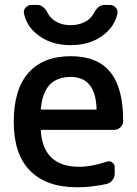

<svg xmlns="http://www.w3.org/2000/svg" viewBox="-20 -789 568 797"><path d="M154.3 -250Q149.4 -250 149.4 -245.1Q160.2 -96.7 308.6 -96.7Q360.4 -96.7 423.8 -118.2Q435.5 -122.1 445.8 -114.7Q456.1 -107.4 456.1 -95.7V-68.4Q456.1 -53.7 446.8 -41.5Q437.5 -29.3 422.9 -25.4Q359.4 -11.7 304.7 -11.7Q301.8 -11.7 298.8 -11.7Q172.9 -11.7 105 -80.1Q37.1 -148.4 37.1 -283.2Q37.1 -418 98.1 -486.8Q159.2 -555.7 274.4 -555.7Q383.8 -555.7 437.5 -490.2Q491.2 -424.8 491.2 -288.1Q491.2 -286.1 491.2 -284.2Q490.2 -269.5 479 -259.8Q467.8 -250 453.1 -250ZM149.4 -337.9Q149.4 -334 154.3 -334H377Q380.9 -334 380.9 -338.9Q376 -468.8 274.4 -469.7Q217.8 -469.7 186.5 -437.5Q156.2 -405.3 149.4 -337.9ZM79.1 -734.4Q79.1 -737.3 79.1 -740.2Q79.1 -750 86.9 -757.8Q96.7 -768.6 111.3 -768.6H134.8Q160.2 -768.6 177.7 -735.4Q185.5 -719.7 201.2 -707Q230.5 -684.6 273.4 -684.6Q316.4 -684.6 346.7 -707Q362.3 -719.7 370.1 -735.4Q387.7 -768.6 414.1 -768.6H435.5Q450.2 -768.6 460 -757.8Q467.8 -750 467.8 -740.2Q467.8 -737.3 467.8 -734.4Q457 -682.6 415 -648.4Q359.4 -601.6 273.4 -601.6Q187.5 -601.6 131.8 -648.4Q89.8 -682.6 79.1 -734.4Z"/></svg>

Font: Gen Jyuu GothicL Medium
Style: Regular
Weight: 500
Designer: [Source Han Sans]
Ryoko NISHIZUKA  (kana & ideographs); Paul D. Hunt (Latin, Greek & Cyrillic); Wenlong ZHANG  (bopomofo
Version: Version 1.002.20150607